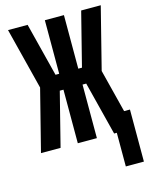

<svg xmlns="http://www.w3.org/2000/svg" viewBox="-135 -821 871 1108"><g transform="rotate(-15 300.0 -267.0)"><path d="M476 201V0H460L379 -320H357V0H243V-320H221L140 0H23L116 -367L23 -735H140L221 -415H243V-735H357V-415H379L460 -735H577L484 -367L549 -110H584V201Z"/></g></svg>

Font: Iosevka SS04 XBd Ex
Style: Regular
Weight: 800
Width: 7
Monospace: yes
Designer: Belleve Invis
Foundry: Belleve Invis
Version: Version 19.0.0; ttfautohint (v1.8.4)